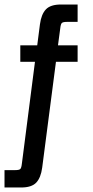

<svg xmlns="http://www.w3.org/2000/svg" viewBox="-37 -689 410 851"><path d="M307 -592H260Q242 -592 237 -587Q232 -582 230 -563L220 -488H307V-415H211L150 54Q144 99 123.5 120.5Q103 142 57 142H-17V65H30Q48 65 53 60Q58 55 60 36L118 -415H53V-488H128L140 -581Q146 -626 166.5 -647.5Q187 -669 233 -669H307Z"/></svg>

Font: Teko Regular
Style: Regular
Weight: 400
Designer: Manushi Parikh, Jonny Pinhorn
Foundry: Indian Type Foundry
Version: Version 1.105;PS 1.0;hotconv 1.0.78;makeotf.lib2.5.61930; tt